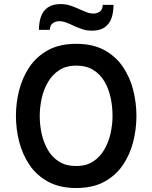

<svg xmlns="http://www.w3.org/2000/svg" viewBox="-20 -932 765 964"><path d="M362.5 12Q279.5 12 221.5 -19.8Q163.5 -51.5 128 -104.2Q92.5 -157 76.2 -221Q60 -285 60 -350Q60 -415 76.2 -479Q92.5 -543 128 -595.8Q163.5 -648.5 221.5 -680.2Q279.5 -712 362.5 -712Q446.5 -712 504.2 -680.2Q562 -648.5 597.5 -595.8Q633 -543 649 -479Q665 -415 665 -350Q665 -285 649 -221Q633 -157 597.5 -104.2Q562 -51.5 504.2 -19.8Q446.5 12 362.5 12ZM362.5 -98.5Q413.5 -98.5 448.2 -121.5Q483 -144.5 504.5 -182.2Q526 -220 535.5 -264Q545 -308 545 -350Q545 -395.5 535.8 -440Q526.5 -484.5 505.2 -521.5Q484 -558.5 449 -580.5Q414 -602.5 362.5 -602.5Q311.5 -602.5 276.5 -579.2Q241.5 -556 220 -518.5Q198.5 -481 189 -436.5Q179.5 -392 179.5 -350Q179.5 -305 189.2 -260.5Q199 -216 220.2 -179.2Q241.5 -142.5 276.5 -120.5Q311.5 -98.5 362.5 -98.5ZM442 -778Q413.5 -778 390 -786.5Q366.5 -795 346 -804.5Q328.5 -813 311.5 -819.2Q294.5 -825.5 277 -825.5Q258.5 -825.5 244.8 -815.2Q231 -805 230 -782H175.5Q175.5 -820.5 186.2 -849.8Q197 -879 220.8 -895.2Q244.5 -911.5 284 -911.5Q312.5 -911.5 336.2 -903Q360 -894.5 380.5 -885Q398 -877 415 -870.5Q432 -864 449 -864Q468 -864 481.5 -874.2Q495 -884.5 496 -907.5H550Q550 -869.5 539.5 -840.2Q529 -811 505.2 -794.5Q481.5 -778 442 -778Z"/></svg>

Font: Overpass SemiBold
Style: Regular
Weight: 600
Designer: Delve Withrington, Dave Bailey, Thomas Jockin
Foundry: Delve Fonts LLC
Version: Version 4.000